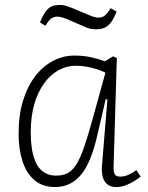

<svg xmlns="http://www.w3.org/2000/svg" viewBox="-20 -740 595 774"><path d="M438 -74Q437 -48 442.5 -38Q448 -28 464 -28Q481 -28 497 -35Q513 -42 530 -54L547 -28Q533 -17 517 -7.5Q501 2 484 8Q467 14 448 14Q428 14 414.5 4.5Q401 -5 395 -24Q389 -43 391 -71L413 -339L406 -340L370 -185Q358 -135 342.5 -97.5Q327 -60 306.5 -35.5Q286 -11 260 1.5Q234 14 202 14Q150 14 117.5 -15Q85 -44 70 -92.5Q55 -141 55 -201Q55 -276 73 -334.5Q91 -393 122.5 -433.5Q154 -474 194.5 -495Q235 -516 280 -516Q314 -516 343 -510Q372 -504 403 -493L436 -513L451 -506ZM205 -32Q232 -32 251.5 -41.5Q271 -51 287 -76Q303 -101 318.5 -145.5Q334 -190 353 -259L405 -447Q384 -458 351 -466.5Q318 -475 285 -475Q248 -475 215 -456.5Q182 -438 157 -403Q132 -368 118 -319Q104 -270 104 -207Q104 -146 116 -107Q128 -68 151 -50Q174 -32 205 -32ZM368 -622Q346 -622 331 -628Q316 -634 287 -647Q249 -664 235 -668.5Q221 -673 211 -673Q198 -673 187.5 -666Q177 -659 163 -636L141 -650Q154 -681 166 -696Q178 -711 191 -715.5Q204 -720 221 -720Q236 -720 252.5 -714.5Q269 -709 301 -695Q327 -684 345.5 -676.5Q364 -669 379 -669Q391 -669 401.5 -676.5Q412 -684 426 -707L450 -693Q438 -663 426 -648Q414 -633 400 -627.5Q386 -622 368 -622Z"/></svg>

Font: Literata ExtraLight
Style: Italic
Weight: 250
Italic angle: -2°
Designer: Latin by Veronika Burian and Jose Scaglione. Greek by Irene Vlachou. Cyrillic by Vera Evstafieva
Foundry: TypeTogether
Version: Version 3.002